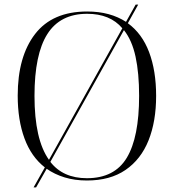

<svg xmlns="http://www.w3.org/2000/svg" viewBox="-20 -775 757 835"><path d="M175 -47Q116 -93 86.5 -173Q57 -253 57 -359Q57 -529 132.5 -627Q208 -725 359 -725Q410 -725 452 -713.5Q494 -702 528 -680L570 -755H581L536 -674Q598 -629 628.5 -548Q659 -467 659 -358Q659 -247 626 -164.5Q593 -82 526 -36Q459 10 358 10Q305 10 261 -3.5Q217 -17 183 -41L137 40H126ZM512 -652Q459 -715 359 -715Q242 -715 186 -627Q130 -539 130 -358Q130 -168 193 -80ZM358 0Q478 0 531.5 -89Q585 -178 585 -358Q585 -457 569.5 -528.5Q554 -600 519 -644L199 -71Q254 0 358 0Z"/></svg>

Font: Noto Serif Display Light
Style: Regular
Weight: 300
Designer: Monotype Design Team
Foundry: Monotype Imaging Inc.
Version: Version 2.009